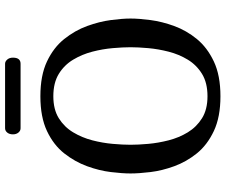

<svg xmlns="http://www.w3.org/2000/svg" viewBox="-86 -802 888 756"><g transform="rotate(-90 358.0 -424.0)"><path d="M663 -354Q663 -321 657 -275.5Q651 -230 633.5 -182Q616 -134 582.5 -93Q549 -52 494 -26Q439 0 357 0Q275 0 220 -26Q165 -52 132 -93Q99 -134 81.5 -182Q64 -230 58.5 -275.5Q53 -321 53 -354Q53 -386 58.5 -431.5Q64 -477 81.5 -525Q99 -573 132 -615Q165 -657 220 -683Q275 -709 357 -709Q439 -709 494 -683Q549 -657 582.5 -615Q616 -573 633.5 -525Q651 -477 657 -431.5Q663 -386 663 -354ZM550 -354Q550 -384 546.5 -424Q543 -464 532.5 -504.5Q522 -545 501 -580Q480 -615 445 -636.5Q410 -658 357 -658Q305 -658 270.5 -636.5Q236 -615 215 -580Q194 -545 183.5 -504.5Q173 -464 169.5 -424Q166 -384 166 -354Q166 -324 169.5 -284.5Q173 -245 183.5 -204Q194 -163 215 -128.5Q236 -94 270.5 -72.5Q305 -51 357 -51Q410 -51 445 -72.5Q480 -94 501 -128.5Q522 -163 532.5 -204Q543 -245 546.5 -284.5Q550 -324 550 -354ZM231 -787Q221 -787 214 -795.5Q207 -804 207 -817Q207 -831 214 -839.5Q221 -848 231 -848H485Q494 -848 501.5 -839.5Q509 -831 509 -817Q509 -787 485 -787Z"/></g></svg>

Font: Marmelad
Style: Regular
Weight: 400
Designer: Manvel Shmavonyan
Foundry: Cyreal
Version: Version 1.110; ttfautohint (v1.8.4.7-5d5b)